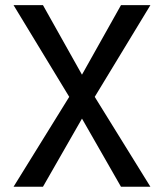

<svg xmlns="http://www.w3.org/2000/svg" viewBox="-20 -713 626 733"><path d="M441.9 0 264.2 -310.5 31.7 -693.4H144L328.6 -364.3L554.2 0ZM31.7 0 257.3 -364.3 441.9 -693.4H554.2L321.8 -310.5L144 0Z"/></svg>

Font: Cascadia Code
Style: Regular
Weight: 400
Designer: Aaron Bell
Foundry: Saja Typeworks
Version: Version 2404.023